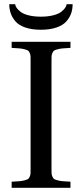

<svg xmlns="http://www.w3.org/2000/svg" viewBox="-20 -890 389 910"><path d="M23.9 -870.1H51.8Q52.7 -861.8 58.8 -852.8Q64.9 -843.8 77.9 -833.7Q90.8 -823.7 115.7 -817.4Q140.6 -811 173.8 -811Q207 -811 231.9 -817.4Q256.8 -823.7 269.8 -833.7Q282.7 -843.8 288.8 -852.8Q294.9 -861.8 295.9 -870.1H324.2Q324.2 -847.2 317.4 -827.1Q310.5 -807.1 294.7 -788.8Q278.8 -770.5 248 -759.8Q217.3 -749 173.8 -749Q130.4 -749 99.6 -759.8Q68.8 -770.5 53.2 -788.8Q37.6 -807.1 30.8 -827.1Q23.9 -847.2 23.9 -870.1ZM35.2 0V-28.8Q60.5 -30.3 72.8 -31.2Q85 -32.2 97.2 -35.6Q109.4 -39.1 113.3 -41.7Q117.2 -44.4 120.8 -52.7Q124.5 -61 124.8 -68.6Q125 -76.2 125 -92.8V-599.1Q125 -615.7 124.8 -623.3Q124.5 -630.9 120.8 -639.2Q117.2 -647.5 113.3 -650.1Q109.4 -652.8 97.2 -656.2Q85 -659.7 72.8 -660.6Q60.5 -661.6 35.2 -663.1V-691.9H314V-663.1Q288.6 -661.6 276.6 -660.6Q264.6 -659.7 252.2 -656.2Q239.7 -652.8 236.1 -650.1Q232.4 -647.5 228.5 -639.2Q224.6 -630.9 224.4 -623Q224.1 -615.2 224.1 -599.1V-92.8Q224.1 -76.7 224.4 -68.8Q224.6 -61 228.5 -52.7Q232.4 -44.4 236.1 -41.7Q239.7 -39.1 252.2 -35.6Q264.6 -32.2 276.6 -31.2Q288.6 -30.3 314 -28.8V0Z"/></svg>

Font: Heuristica
Style: Regular
Weight: 400
Version: Version 1.0.2